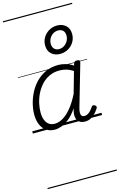

<svg xmlns="http://www.w3.org/2000/svg" viewBox="-209 -1089 1042 1669"><g transform="rotate(-15 311.5 -255.0)"><path d="M195 17Q151 17 119.5 -4Q88 -25 71 -64Q54 -103 54 -156Q54 -202 66.5 -252Q79 -302 103.5 -349.5Q128 -397 166 -435.5Q204 -474 254 -496.5Q304 -519 367 -519Q400 -519 435 -508.5Q470 -498 499 -478L504 -495Q508 -507 514.5 -511Q521 -515 534 -515Q552 -515 556.5 -508Q561 -501 558 -489L448 -109Q441 -84 441.5 -66.5Q442 -49 450.5 -40Q459 -31 473 -31Q490 -31 504.5 -39.5Q519 -48 531.5 -62Q544 -76 554 -91Q559 -98 566 -101Q573 -104 584 -97Q594 -91 595.5 -83.5Q597 -76 592 -68Q580 -49 562 -29Q544 -9 520 4Q496 17 466 17Q444 17 428.5 10Q413 3 403.5 -10Q394 -23 390.5 -40.5Q387 -58 390 -80Q392 -90 394 -100Q396 -110 399 -120Q363 -67 326.5 -37Q290 -7 256 5Q222 17 195 17ZM112 -160Q112 -122 122.5 -93.5Q133 -65 154 -49Q175 -33 208 -33Q243 -33 281 -55Q319 -77 357.5 -123.5Q396 -170 432 -242L486 -433Q451 -455 421.5 -462.5Q392 -470 364 -470Q313 -470 272 -450.5Q231 -431 201 -398Q171 -365 151 -324.5Q131 -284 121.5 -241.5Q112 -199 112 -160ZM409 -607Q363 -607 332 -634.5Q301 -662 301 -713Q301 -751 320 -782.5Q339 -814 372 -833.5Q405 -853 445 -853Q492 -853 523 -825.5Q554 -798 554 -747Q554 -709 535 -677Q516 -645 483 -626Q450 -607 409 -607ZM410 -650Q437 -650 458 -664Q479 -678 491 -700Q503 -722 503 -747Q503 -778 486.5 -793.5Q470 -809 444 -809Q417 -809 396.5 -795.5Q376 -782 364 -760Q352 -738 352 -714Q352 -683 368.5 -666.5Q385 -650 410 -650ZM0 490H623V500H0ZM0 -20H623V0H0ZM0 -505H623V-500H0ZM0 -1010H623V-1000H0Z"/></g></svg>

Font: Playwrite TZ Guides
Style: Regular
Weight: 400
Designer: Veronika Burian, José Scaglione
Foundry: TypeTogether
Version: Version 1.003